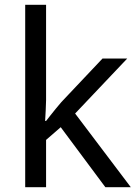

<svg xmlns="http://www.w3.org/2000/svg" viewBox="-20 -780 574 800"><path d="M172 -363Q172 -347 170.5 -321Q169 -295 168 -276H172Q178 -284 190 -299Q202 -314 214.5 -329.5Q227 -345 236 -355L407 -536H510L293 -307L525 0H419L233 -250L172 -197V0H85V-760H172Z"/></svg>

Font: Noto Sans Nag Mundari
Style: Regular
Weight: 400
Designer: Muthu Nedumaran
Version: Version 1.000; ttfautohint (v1.8.4.7-5d5b)